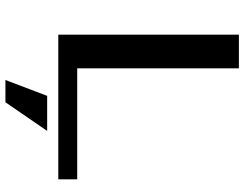

<svg xmlns="http://www.w3.org/2000/svg" viewBox="-114 -574 879 690"><g transform="rotate(90 325.0 -229.5)"><path d="M625 0V-68H226V-649H105V0ZM451 40H325L268 190H348Z"/></g></svg>

Font: Gamestation Extended
Style: Regular
Weight: 400
Width: 7
Designer: Jonas Hecksher
Foundry: Jonas Hecksher, Playtypeª, e-types AS
Version: Version 1.003